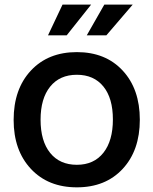

<svg xmlns="http://www.w3.org/2000/svg" viewBox="-20 -802 665 832"><path d="M356 -648.9 432.1 -782.2H555.2L440.9 -648.9ZM188 -648.9 251 -782.2H375L269 -648.9ZM39.1 -282.2Q39.1 -416 113.8 -496.1Q188.5 -576.2 313 -576.2Q437.5 -576.2 511.7 -496.1Q585.9 -416 585.9 -283.2Q585.9 -150.4 511.7 -70.3Q437.5 9.8 313 9.8Q188.5 9.8 113.8 -70.3Q39.1 -150.4 39.1 -282.2ZM313 -87.9Q386.7 -87.9 428 -139.9Q469.2 -191.9 469.2 -284.2Q469.2 -376.5 428 -427.2Q386.7 -478 313 -478Q238.8 -478 197.3 -426.5Q155.8 -375 155.8 -283.2Q155.8 -190.9 197.3 -139.4Q238.8 -87.9 313 -87.9Z"/></svg>

Font: BDO Grotesk Medium
Style: Regular
Weight: 500
Designer: Deni Anggara
Foundry: Lokal Container
Version: Version 2.000